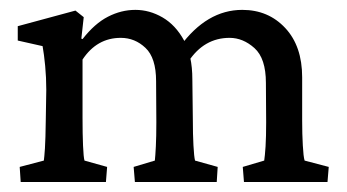

<svg xmlns="http://www.w3.org/2000/svg" viewBox="-20 -365 695 385"><path d="M21.5 0 19.5 -30.3 67.9 -43Q68.8 -48.8 70.1 -67.4Q71.3 -85.9 71.8 -124.5L72.8 -184.6Q72.8 -209.5 70.6 -232.7Q68.4 -255.9 65.4 -272.5L15.6 -283.7V-312.5L131.3 -343.8L147.9 -330.6L143.1 -287.6L145.5 -286.6Q169.9 -317.9 196.5 -331.5Q223.1 -345.2 251.5 -345.2Q279.8 -345.2 305.9 -330.1Q332 -314.9 348.9 -284.2Q365.7 -253.4 365.7 -206.1L366.7 -123.5Q366.7 -96.2 367.9 -73.5Q369.1 -50.8 371.1 -43L416.5 -30.3L414.6 0H250.5L248 -30.3L290.5 -43Q291.5 -51.8 292.5 -71.3Q293.5 -90.8 293.5 -119.6L293 -202.1Q293 -249 271.7 -269Q250.5 -289.1 222.2 -289.1Q174.3 -289.1 145.5 -245.6V-128.9Q145.5 -96.2 146.5 -73Q147.5 -49.8 149.4 -43L194.8 -30.3L192.4 0ZM469.2 0 466.8 -30.3 509.8 -43Q511.2 -51.8 512.5 -71.3Q513.7 -90.8 513.7 -119.6L513.2 -198.7Q513.2 -248 490.2 -268.6Q467.3 -289.1 440.4 -289.1Q389.2 -289.1 357.9 -241.7L340.8 -271.5Q394.5 -345.2 465.8 -345.2Q518.1 -345.2 552 -308.8Q585.9 -272.5 585.9 -210V-123.5Q585.9 -96.2 587.2 -73.5Q588.4 -50.8 590.8 -43L639.2 -30.3L636.7 0Z"/></svg>

Font: Lateef
Style: Regular
Weight: 400
Designer: SIL International
Foundry: SIL International
Version: Version 4.200